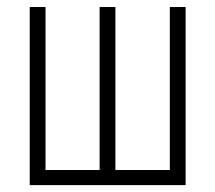

<svg xmlns="http://www.w3.org/2000/svg" viewBox="-20 -538 626 558"><path d="M66.4 0V-517.6H112.3V-43.9H269.5V-517.6H315.4V-43.9H473.6V-517.6H519.5V0Z"/></svg>

Font: Cascadia Code NF ExtraLight
Style: Regular
Weight: 200
Monospace: yes
Designer: Aaron Bell
Foundry: Saja Typeworks
Version: Version 2404.023; ttfautohint (v1.8.4)